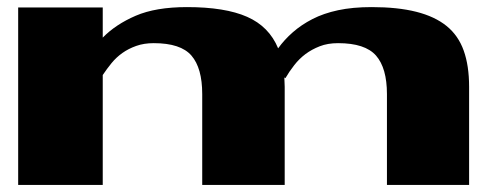

<svg xmlns="http://www.w3.org/2000/svg" viewBox="-20 -521 1372 541"><path d="M31.2 -500H269.5V-415Q305.7 -452.1 362.3 -476.6Q418.9 -501 506.8 -501Q614.3 -501 676.3 -473.6Q738.3 -446.3 763.7 -384.8Q781.2 -409.2 805.2 -430.2Q829.1 -451.2 860.4 -467.3Q891.6 -483.4 932.6 -492.2Q973.6 -501 1027.3 -501Q1100.6 -501 1152.8 -487.8Q1205.1 -474.6 1238.3 -447.8Q1271.5 -420.9 1286.6 -378.4Q1301.8 -335.9 1301.8 -276.4V0H1070.3V-255.9Q1070.3 -329.1 1039.6 -364.3Q1008.8 -399.4 932.6 -399.4Q903.3 -399.4 880.9 -390.6Q858.4 -381.8 840.8 -368.7Q823.2 -355.5 809.1 -337.4Q794.9 -319.3 784.2 -300.8L781.2 -302.7Q781.2 -295.9 781.7 -289.6Q782.2 -283.2 782.2 -276.4V0H549.8V-255.9Q549.8 -329.1 519.5 -364.3Q489.3 -399.4 413.1 -399.4Q385.7 -399.4 363.8 -391.6Q341.8 -383.8 324.7 -371.6Q307.6 -359.4 294.4 -343.3Q281.2 -327.1 269.5 -309.6V0H31.2Z"/></svg>

Font: Polsku
Style: Regular
Weight: 400
Designer: Sebastien Sanfilippo
Version: Version 1.1